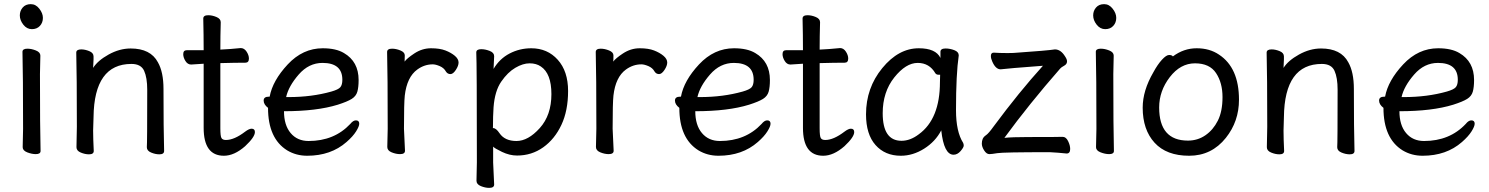

<svg xmlns="http://www.w3.org/2000/svg" viewBox="-20 -724 7150 922"><path d="M151.9 16.1Q132.8 16.1 110.8 7.6Q88.9 -1 88.9 -17.1L90.8 -105Q90.8 -368.2 87.9 -475.1Q87.9 -490.2 111.8 -490.2Q130.9 -490.2 152.3 -481.7Q173.8 -473.1 173.8 -457L171.9 -368.2Q171.9 -105 174.8 1Q174.8 16.1 151.9 16.1ZM75.2 -649.9Q75.2 -671.9 89.1 -688Q103 -704.1 127.9 -704.1Q151.9 -704.1 168.9 -682.1Q186 -660.2 186 -638.2Q186 -615.2 171.6 -599.6Q157.2 -584 133.1 -584Q108.9 -584 92 -605.5Q75.2 -627 75.2 -649.9Z M745.1 17.1Q726.1 17.1 705.6 8.5Q685.1 0 685.1 -17.1Q687 -34.2 687 -293Q687 -351.1 672.1 -384Q657.2 -417 611.3 -417Q432.1 -417 429.2 -162.1L427.2 -97.2Q427.2 -59.1 430.2 1Q430.2 17.1 407.2 17.1Q388.2 17.1 367.7 8.5Q347.2 0 347.2 -17.1L349.1 -115.2Q349.1 -363.8 346.2 -471.2Q346.2 -486.8 370.1 -486.8Q388.2 -486.8 408.7 -478.5Q429.2 -470.2 429.2 -453.1V-439Q427.2 -411.1 427.2 -397.9Q449.2 -433.1 501.7 -462.2Q554.2 -491.2 607.4 -491.2Q703.1 -491.2 738.3 -424.8Q765.1 -377.9 765.1 -296.9Q765.1 -105 768.1 1Q768.1 17.1 745.1 17.1Z M1055.2 23.9Q958 23.9 958 -109.9V-418L897.9 -414.1Q880.9 -414.1 870.4 -431.2Q859.9 -448.2 859.9 -463.9Q859.9 -482.9 877 -482.9H958Q958 -556.2 956.1 -634.8Q956.1 -650.9 980 -650.9Q999 -650.9 1019.5 -642.3Q1040 -633.8 1040 -617.2Q1038.1 -551.8 1038.1 -485.8Q1084 -487.8 1136.2 -493.2Q1152.8 -493.2 1164.1 -476.1Q1175.3 -459 1175.3 -442.9Q1175.3 -422.9 1158.2 -422.9Q1109.9 -422.9 1038.1 -420.9V-107.9Q1038.1 -69.8 1043.7 -60.8Q1049.3 -51.8 1064.9 -51.8Q1105 -51.8 1157.2 -91.8Q1176.3 -106 1188 -106Q1204.1 -106 1204.1 -89.8Q1204.1 -65.9 1157.2 -22Q1105 23.9 1055.2 23.9Z M1365.7 -257.8Q1477.1 -257.8 1570.8 -284.2Q1605 -293.9 1614.5 -305.4Q1624 -316.9 1624 -340.8Q1624 -421.9 1528.8 -421.9Q1462.9 -421.9 1414.3 -366Q1365.7 -310.1 1354 -257.8ZM1455.1 23.9Q1401.9 23.9 1358.9 -2Q1267.1 -59.1 1267.1 -206.1Q1246.1 -222.2 1246.1 -241Q1246.1 -259.8 1271 -259.8H1274.9Q1289.1 -336.9 1361.6 -414.6Q1434.1 -492.2 1529.8 -492.2Q1593.8 -492.2 1631.8 -469.2Q1702.1 -428.2 1702.1 -339.8Q1702.1 -305.2 1696 -283.7Q1689.9 -262.2 1668.9 -249Q1647.9 -235.8 1602.1 -221.2Q1501 -189.9 1343.8 -189.9Q1343.8 -123 1375.7 -85Q1407.7 -46.9 1461.9 -46.9Q1585 -46.9 1662.1 -128.9Q1675.8 -146 1689 -146Q1705.1 -146 1705.1 -129.9Q1705.1 -117.2 1689.9 -93Q1674.8 -68.8 1644 -42Q1568.8 23.9 1455.1 23.9Z M1900.9 16.1Q1881.8 16.1 1860.8 7.6Q1839.8 -1 1839.8 -18.1L1841.8 -106Q1841.8 -367.2 1838.9 -474.1Q1838.9 -490.2 1862.8 -490.2Q1881.8 -490.2 1902.8 -481.7Q1923.8 -473.1 1923.8 -458Q1923.8 -436 1922.9 -428.2Q1934.1 -443.8 1968.8 -466.8Q2006.8 -492.2 2049.8 -492.2Q2091.8 -492.2 2118.9 -481.7Q2146 -471.2 2164.1 -456.1Q2182.1 -440.9 2182.1 -423.8Q2182.1 -408.2 2168.9 -388.2Q2155.8 -368.2 2143.1 -368.2Q2128.9 -368.2 2121.1 -380.9Q2111.8 -397.9 2091.8 -406.5Q2071.8 -415 2058.1 -415Q2018.1 -415 1983.9 -390.1Q1934.1 -354 1923.8 -265.1Q1919.9 -230 1919.9 -106L1924.8 0Q1924.8 16.1 1900.9 16.1Z M2627.9 -272Q2627.9 -371.1 2577.1 -404.8Q2555.2 -419.9 2523.2 -419.9Q2491.2 -419.9 2454.6 -398.4Q2418 -377 2387 -332Q2356 -287.1 2350.1 -209Q2347.2 -167 2347.2 -110.8L2346.2 -109.9Q2346.2 -108.9 2348.1 -108.9Q2362.3 -108.9 2378.9 -84Q2404.3 -46.9 2460.2 -46.9Q2516.1 -46.9 2572 -108.9Q2627.9 -170.9 2627.9 -272ZM2329.1 178.2Q2310.1 178.2 2289.1 169.7Q2268.1 161.1 2268.1 144L2270 55.2Q2270 -420.9 2267.1 -472.2Q2267.1 -487.8 2291 -487.8Q2310.1 -487.8 2331.5 -479.5Q2353 -471.2 2353 -454.1L2350.1 -393.1Q2378.9 -441.9 2427 -467Q2475.1 -492.2 2531.2 -492.2Q2608.9 -492.2 2658.4 -437Q2708 -381.8 2708 -287.1Q2708 -192.9 2676 -124.5Q2644 -56.2 2588.6 -16.6Q2533.2 22.9 2462.9 22.9Q2427.2 22.9 2390.6 5.4Q2354 -12.2 2348.1 -20V56.2L2353 162.1Q2353 178.2 2329.1 178.2Z M2902.8 16.1Q2883.8 16.1 2862.8 7.6Q2841.8 -1 2841.8 -18.1L2843.8 -106Q2843.8 -367.2 2840.8 -474.1Q2840.8 -490.2 2864.7 -490.2Q2883.8 -490.2 2904.8 -481.7Q2925.8 -473.1 2925.8 -458Q2925.8 -436 2924.8 -428.2Q2936 -443.8 2970.7 -466.8Q3008.8 -492.2 3051.8 -492.2Q3093.8 -492.2 3120.8 -481.7Q3147.9 -471.2 3166 -456.1Q3184.1 -440.9 3184.1 -423.8Q3184.1 -408.2 3170.9 -388.2Q3157.7 -368.2 3145 -368.2Q3130.9 -368.2 3123 -380.9Q3113.8 -397.9 3093.8 -406.5Q3073.7 -415 3060.1 -415Q3020 -415 2985.8 -390.1Q2936 -354 2925.8 -265.1Q2921.9 -230 2921.9 -106L2926.8 0Q2926.8 16.1 2902.8 16.1Z M3340.8 -257.8Q3452.1 -257.8 3545.9 -284.2Q3580.1 -293.9 3589.6 -305.4Q3599.1 -316.9 3599.1 -340.8Q3599.1 -421.9 3503.9 -421.9Q3438 -421.9 3389.4 -366Q3340.8 -310.1 3329.1 -257.8ZM3430.2 23.9Q3377 23.9 3334 -2Q3242.2 -59.1 3242.2 -206.1Q3221.2 -222.2 3221.2 -241Q3221.2 -259.8 3246.1 -259.8H3250Q3264.2 -336.9 3336.7 -414.6Q3409.2 -492.2 3504.9 -492.2Q3568.8 -492.2 3606.9 -469.2Q3677.2 -428.2 3677.2 -339.8Q3677.2 -305.2 3671.1 -283.7Q3665 -262.2 3644 -249Q3623 -235.8 3577.1 -221.2Q3476.1 -189.9 3318.8 -189.9Q3318.8 -123 3350.8 -85Q3382.8 -46.9 3437 -46.9Q3560.1 -46.9 3637.2 -128.9Q3650.9 -146 3664.1 -146Q3680.2 -146 3680.2 -129.9Q3680.2 -117.2 3665 -93Q3649.9 -68.8 3619.1 -42Q3543.9 23.9 3430.2 23.9Z M3933.1 23.9Q3835.9 23.9 3835.9 -109.9V-418L3775.9 -414.1Q3758.8 -414.1 3748.3 -431.2Q3737.8 -448.2 3737.8 -463.9Q3737.8 -482.9 3754.9 -482.9H3835.9Q3835.9 -556.2 3834 -634.8Q3834 -650.9 3857.9 -650.9Q3877 -650.9 3897.5 -642.3Q3918 -633.8 3918 -617.2Q3916 -551.8 3916 -485.8Q3961.9 -487.8 4014.2 -493.2Q4030.8 -493.2 4042 -476.1Q4053.2 -459 4053.2 -442.9Q4053.2 -422.9 4036.1 -422.9Q3987.8 -422.9 3916 -420.9V-107.9Q3916 -69.8 3921.6 -60.8Q3927.2 -51.8 3942.9 -51.8Q3982.9 -51.8 4035.2 -91.8Q4054.2 -106 4065.9 -106Q4082 -106 4082 -89.8Q4082 -65.9 4035.2 -22Q3982.9 23.9 3933.1 23.9Z M4309.1 -47.9Q4351.1 -47.9 4392.1 -79.1Q4493.7 -152.8 4493.7 -330.1L4494.6 -365.2H4485.8Q4477.1 -365.2 4471.7 -372.1Q4442.9 -421.9 4386.7 -421.9Q4330.1 -421.9 4274.4 -352.1Q4218.8 -282.2 4218.8 -180.2Q4218.8 -47.9 4309.1 -47.9ZM4305.7 23.9Q4230 23.9 4184.3 -27.6Q4138.7 -79.1 4138.7 -174.8Q4138.7 -301.8 4216.8 -397Q4294.9 -492.2 4392.1 -492.2Q4473.6 -492.2 4496.1 -445.8V-475.1Q4496.1 -491.2 4521 -491.2Q4541 -491.2 4562.5 -483.2Q4584 -475.1 4584 -458Q4570.8 -368.2 4570.8 -194.8Q4570.8 -91.8 4605 -38.1Q4607.9 -32.2 4607.9 -24.9Q4607.9 -16.1 4592.8 1.5Q4577.6 19 4559.1 19Q4512.7 19 4500 -98.1Q4471.7 -43.9 4417.7 -10Q4363.8 23.9 4305.7 23.9Z M4731 16.1Q4717.3 16.1 4706.1 -1.5Q4694.8 -19 4694.8 -34.2Q4694.8 -46.9 4699 -56.9Q4703.1 -66.9 4715.1 -75Q4727.1 -83 4751 -116.2Q4874 -282.2 4988.3 -408.2Q4813 -395 4785.2 -391.1Q4761.2 -391.1 4745.1 -428.2Q4738.3 -442.9 4738.3 -455.1Q4738.3 -471.2 4752 -471.2Q4779.3 -469.2 4815.9 -469.2Q4844.2 -469.2 4853 -470.2Q5009.3 -481 5045.9 -486.8Q5074.2 -486.8 5095.2 -452.1Q5104 -439 5104 -429.2Q5104 -416 5090.1 -408.4Q5076.2 -400.9 5071.3 -395Q4920.9 -223.1 4803.2 -62Q4839.8 -65.9 4917 -65.9Q5066.9 -65.9 5083 -66.9Q5099.1 -66.9 5109.1 -46.4Q5119.1 -25.9 5119.1 -8.8Q5119.1 13.2 5102.1 13.2Q5061 8.8 5021 6.8Q4795.9 6.8 4769 11.5Q4742.2 16.1 4731 16.1Z M5306.2 16.1Q5287.1 16.1 5265.1 7.6Q5243.2 -1 5243.2 -17.1L5245.1 -105Q5245.1 -368.2 5242.2 -475.1Q5242.2 -490.2 5266.1 -490.2Q5285.2 -490.2 5306.6 -481.7Q5328.1 -473.1 5328.1 -457L5326.2 -368.2Q5326.2 -105 5329.1 1Q5329.1 16.1 5306.2 16.1ZM5229.5 -649.9Q5229.5 -671.9 5243.4 -688Q5257.3 -704.1 5282.2 -704.1Q5306.2 -704.1 5323.2 -682.1Q5340.3 -660.2 5340.3 -638.2Q5340.3 -615.2 5325.9 -599.6Q5311.5 -584 5287.4 -584Q5263.2 -584 5246.3 -605.5Q5229.5 -627 5229.5 -649.9Z M5684.6 -48.8Q5731.4 -48.8 5768.6 -74.5Q5805.7 -100.1 5828.1 -144.5Q5850.6 -189 5850.6 -257.8Q5850.6 -326.2 5819.6 -373Q5788.6 -419.9 5718.5 -419.9Q5648.4 -419.9 5597.4 -353.5Q5546.4 -287.1 5546.4 -208Q5546.4 -48.8 5684.6 -48.8ZM5690.4 23.9Q5581.5 23.9 5524.4 -38.6Q5467.3 -101.1 5467.3 -207Q5467.3 -289.1 5518.6 -377Q5538.6 -414.1 5559.6 -437Q5580.6 -460 5594.2 -460Q5607.4 -460 5612.3 -453.1Q5664.6 -492.2 5726.6 -492.2Q5788.6 -492.2 5833.5 -461.9Q5929.7 -398.9 5929.7 -245.1Q5929.7 -141.1 5866.7 -62Q5798.3 23.9 5690.4 23.9Z M6461.4 17.1Q6442.4 17.1 6421.9 8.5Q6401.4 0 6401.4 -17.1Q6403.3 -34.2 6403.3 -293Q6403.3 -351.1 6388.4 -384Q6373.5 -417 6327.6 -417Q6148.4 -417 6145.5 -162.1L6143.6 -97.2Q6143.6 -59.1 6146.5 1Q6146.5 17.1 6123.5 17.1Q6104.5 17.1 6084 8.5Q6063.5 0 6063.5 -17.1L6065.4 -115.2Q6065.4 -363.8 6062.5 -471.2Q6062.5 -486.8 6086.4 -486.8Q6104.5 -486.8 6125 -478.5Q6145.5 -470.2 6145.5 -453.1V-439Q6143.6 -411.1 6143.6 -397.9Q6165.5 -433.1 6218 -462.2Q6270.5 -491.2 6323.7 -491.2Q6419.4 -491.2 6454.6 -424.8Q6481.4 -377.9 6481.4 -296.9Q6481.4 -105 6484.4 1Q6484.4 17.1 6461.4 17.1Z M6722.2 -257.8Q6833.5 -257.8 6927.2 -284.2Q6961.4 -293.9 6970.9 -305.4Q6980.5 -316.9 6980.5 -340.8Q6980.5 -421.9 6885.3 -421.9Q6819.3 -421.9 6770.8 -366Q6722.2 -310.1 6710.4 -257.8ZM6811.5 23.9Q6758.3 23.9 6715.3 -2Q6623.5 -59.1 6623.5 -206.1Q6602.5 -222.2 6602.5 -241Q6602.5 -259.8 6627.4 -259.8H6631.3Q6645.5 -336.9 6718 -414.6Q6790.5 -492.2 6886.2 -492.2Q6950.2 -492.2 6988.3 -469.2Q7058.6 -428.2 7058.6 -339.8Q7058.6 -305.2 7052.5 -283.7Q7046.4 -262.2 7025.4 -249Q7004.4 -235.8 6958.5 -221.2Q6857.4 -189.9 6700.2 -189.9Q6700.2 -123 6732.2 -85Q6764.2 -46.9 6818.4 -46.9Q6941.4 -46.9 7018.6 -128.9Q7032.2 -146 7045.4 -146Q7061.5 -146 7061.5 -129.9Q7061.5 -117.2 7046.4 -93Q7031.2 -68.8 7000.5 -42Q6925.3 23.9 6811.5 23.9Z"/></svg>

Font: LXGW WenKai Screen
Style: Regular
Weight: 400
Designer: LXGW / Fontworks Inc.
Foundry: LXGW / Fontworks Inc.
Version: Version 1.510;January 18,2025